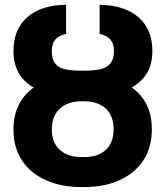

<svg xmlns="http://www.w3.org/2000/svg" viewBox="-20 -757 678 787"><path d="M314.5 -451.7H325.2Q454.6 -451.7 528.6 -392.3Q602.5 -333 602.5 -227.5Q602.5 -152.3 567.4 -99.6Q532.2 -46.4 469.7 -18.3Q407.2 9.8 325.2 9.8H314.5Q231.9 9.8 168.9 -18.1Q105 -46.4 70.1 -99.4Q35.2 -152.3 35.2 -226.1Q35.2 -298.3 69.8 -349.1Q104 -399.4 166.7 -425.5Q229.5 -451.7 314.5 -451.7ZM325.2 -341.8H314.5Q257.8 -341.8 225.1 -311.5Q192.4 -281.2 192.4 -226.1Q192.4 -172.4 225.3 -142.6Q258.3 -112.8 314.5 -113.3H325.2Q381.3 -112.8 413.3 -142.3Q445.3 -171.9 445.8 -227.5Q445.3 -282.7 413.3 -312.3Q381.3 -341.8 325.2 -341.8ZM312 -467.3H325.7Q363.3 -467.3 390.6 -473.1Q447.3 -485.4 447.3 -546.9Q447.3 -577.1 433.1 -594.2Q418.9 -611.3 388.2 -618.2V-737.3Q454.6 -736.3 502.4 -714.8Q604.5 -667.5 604.5 -546.9Q604.5 -480.5 569.3 -439Q502 -358.9 325.7 -357.9H312Q227.5 -358.9 167 -377.9Q35.6 -418 35.2 -546.9Q35.2 -637.2 92 -686.8Q148.9 -736.3 251 -737.3V-618.2Q220.2 -611.3 206.3 -594.5Q192.4 -577.6 192.4 -546.9Q192.4 -512.7 207 -495.6Q220.2 -479.5 245.8 -473.4Q271.5 -467.3 312 -467.3Z"/></svg>

Font: Inter Tight Stencil
Style: Bold
Weight: 700
Designer: Rasmus Andersson
Foundry: rsms
Version: Version 3.004;Glyphs 3.1.2 (3151)